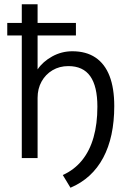

<svg xmlns="http://www.w3.org/2000/svg" viewBox="-20 -740 627 899"><path d="M310 139 274 79.5Q327.5 55.5 363.8 11Q400 -33.5 418 -96.8Q436 -160 436 -240.5Q436 -336 402.5 -383.2Q369 -430.5 300 -430.5Q258.5 -430.5 226 -411.2Q193.5 -392 174.8 -358.5Q156 -325 156 -281.5V0H82V-720H156V-415Q180.5 -451.5 224.5 -475.8Q268.5 -500 318.5 -500Q383.5 -500 427.2 -470.5Q471 -441 493 -384Q515 -327 515 -243.5Q515 -171 502 -110.2Q489 -49.5 463 -1Q437 47.5 398.8 82.5Q360.5 117.5 310 139ZM14 -574V-632.5H335.5V-574Z"/></svg>

Font: Geologica Cursive ExtraLight
Style: Regular
Weight: 250
Designer: Sindre Bremnes, Frode Helland
Foundry: Monokrom Skriftforlag AS
Version: Version 1.010;gftools[0.9.28]